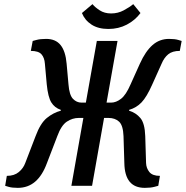

<svg xmlns="http://www.w3.org/2000/svg" viewBox="-20 -898 898 928"><path d="M66 10Q38 10 21.5 5Q5 0 5 0L13 -48Q49 -48 71 -66.5Q93 -85 102 -110L152 -240Q175 -302 206 -327.5Q237 -353 274 -363V-367Q244 -377 228 -403Q212 -429 206 -490L197 -590Q195 -619 180.5 -635.5Q166 -652 129 -652L138 -700Q138 -700 156.5 -705Q175 -710 203 -710Q249 -710 273 -680Q297 -650 302 -590L311 -490Q315 -439 332.5 -420.5Q350 -402 374 -402H395L448 -700H548L495 -402H517Q541 -402 565 -420.5Q589 -439 611 -490L656 -590Q683 -650 717 -680Q751 -710 797 -710Q825 -710 841.5 -705Q858 -700 858 -700L849 -652Q813 -652 793 -635.5Q773 -619 761 -590L716 -490Q689 -429 664 -403Q639 -377 604 -367V-363Q637 -353 658.5 -327.5Q680 -302 682 -240L686 -110Q687 -85 702 -66.5Q717 -48 753 -48L745 0Q745 0 726.5 5Q708 10 680 10Q631 10 606.5 -20Q582 -50 581 -110L577 -240Q575 -292 555.5 -310Q536 -328 504 -328H483L425 0H325L383 -328H361Q330 -328 303 -310Q276 -292 257 -240L207 -110Q185 -50 150 -20Q115 10 66 10ZM504 -758Q455 -758 422.5 -779Q390 -800 376 -835L427 -878Q439 -863 462 -848Q485 -833 517 -833Q550 -833 578 -848Q606 -863 624 -878L659 -835Q633 -800 593 -779Q553 -758 504 -758Z"/></svg>

Font: Cuprum Medium
Style: Italic
Weight: 500
Italic angle: -10°
Version: Version 3.000